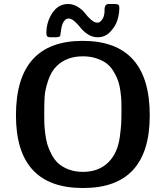

<svg xmlns="http://www.w3.org/2000/svg" viewBox="-20 -922 834 964"><path d="M60.1 -342.8Q60.1 -716.8 395 -716.8Q731.9 -716.8 731.9 -342.8Q731.9 22.5 397 22Q60.1 22.5 60.1 -342.8ZM202.1 -345.2Q202.1 -320.3 202.6 -302.2Q203.1 -284.2 207 -252.2Q210.9 -220.2 218 -196.5Q225.1 -172.9 239.5 -145.5Q253.9 -118.2 273.9 -100.6Q293.9 -83 325.4 -71Q356.9 -59.1 397 -59.1Q476.1 -59.1 524.9 -107.9Q547.9 -130.9 562 -162.8Q576.2 -194.8 581.5 -234.4Q586.9 -273.9 588.4 -300Q589.8 -326.2 589.8 -366.2V-373Q589.8 -397 589.4 -414.1Q588.9 -431.2 585 -461.7Q581.1 -492.2 574 -513.2Q566.9 -534.2 552.5 -559.6Q538.1 -585 518.1 -601.1Q498 -617.2 466.6 -628.2Q435.1 -639.2 396 -639.2Q314.9 -639.2 265.1 -590.8Q236.3 -563 221.2 -516.1Q206.1 -469.2 204.1 -437.5Q202.1 -405.8 202.1 -353ZM212.9 -755.9Q212.9 -812 242.9 -856.9Q272.9 -901.9 321.8 -901.9Q347.7 -901.9 370.8 -887.5Q394 -873 407 -855.5Q419.9 -837.9 436.5 -823.5Q453.1 -809.1 466.8 -808.1L475.1 -809.1L481.9 -812Q496.1 -824.2 501 -840.6Q505.9 -856.9 504.9 -869.4Q503.9 -881.8 508.1 -891.4Q512.2 -900.9 523.9 -901.9H557.1Q568.4 -901.9 573.7 -898.4Q579.1 -895 579.1 -880.9Q579.1 -853 569.6 -821.5Q560.1 -790 533.9 -762.5Q507.8 -734.9 470.2 -734.9Q444.3 -734.9 421.6 -749.5Q398.9 -764.2 385.5 -781.5Q372.1 -798.8 356 -813.5Q339.8 -828.1 325.2 -829.1L317.9 -828.1L310.1 -825.2Q292 -810.1 287.6 -776.6Q283.2 -743.2 282.2 -741.2Q277.3 -735.4 259.8 -734.9H233.9Q222.7 -734.9 217.8 -738.8Q212.9 -742.7 212.9 -755.9Z"/></svg>

Font: CMU Sans Serif
Style: Bold
Weight: 700
Version: Version 0.7.0